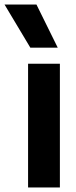

<svg xmlns="http://www.w3.org/2000/svg" viewBox="-74 -828 334 848"><path d="M50 0V-546.5H190.5V0ZM60 -617.5 -54 -808H87L181 -617.5Z"/></svg>

Font: Encode Sans Condensed
Style: Bold
Weight: 700
Width: 3
Designer: Multiple Designers
Foundry: Impallari Type
Version: Version 3.000; ttfautohint (v1.8.3) -l 8 -r 50 -G 200 -x 14 